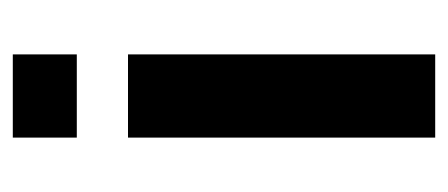

<svg xmlns="http://www.w3.org/2000/svg" viewBox="-220 -480 700 300"><g transform="rotate(-90 130.0 -330.0)"><path d="M65 0V-480H195V0ZM65 -560V-660H195V-560Z"/></g></svg>

Font: Xolonium
Style: Regular
Weight: 400
Designer: Severin Meyer
Version: Version 4.2